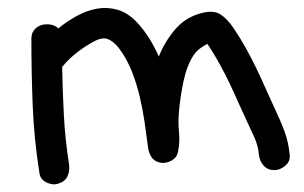

<svg xmlns="http://www.w3.org/2000/svg" viewBox="-20 -453 770 487"><path d="M127.9 12.7Q114.3 17.6 98.1 9.8Q82 2 80.1 -13.7Q66.4 -99.6 63 -184.1Q59.6 -268.6 59.6 -354.5Q59.6 -369.1 67.4 -377.9Q75.2 -386.7 85.9 -389.6Q96.7 -392.6 108.4 -390.6Q120.1 -388.7 127.9 -380.9Q150.4 -399.4 175.8 -413.1Q201.2 -426.8 227.1 -431.2Q252.9 -435.5 278.3 -428.2Q303.7 -420.9 326.2 -397.5Q344.7 -377.9 358.4 -356Q372.1 -334 382.8 -309.6Q397.5 -346.7 423.8 -377.9Q450.2 -409.2 491.2 -419.9Q521.5 -427.7 539.1 -416.5Q556.6 -405.3 572.3 -381.8Q588.9 -357.4 603 -332Q617.2 -306.6 629.9 -280.3Q642.6 -253.9 654.3 -227.5Q666 -201.2 677.7 -175.8Q691.4 -147.5 701.7 -119.6Q711.9 -91.8 714.8 -60.5Q716.8 -43.9 703.6 -32.7Q690.4 -21.5 675.8 -21.5Q659.2 -21.5 648.9 -32.7Q638.7 -43.9 636.7 -60.5Q634.8 -84 624.5 -106Q614.3 -127.9 604.5 -149.4Q593.8 -171.9 583.5 -195.3Q573.2 -218.8 562.5 -241.2Q551.8 -263.7 539.6 -286.1Q527.3 -308.6 513.7 -330.1Q511.7 -333 509.8 -335.9Q507.8 -338.9 505.9 -341.8Q486.3 -331.1 477.5 -321.3Q468.8 -311.5 460.9 -294.9Q454.1 -280.3 449.7 -264.2Q445.3 -248 442.4 -231.4Q436.5 -200.2 433.6 -166Q431.6 -140.6 434.1 -117.2Q436.5 -93.8 431.6 -68.4Q428.7 -52.7 413.6 -44.9Q398.4 -37.1 383.8 -41Q370.1 -44.9 363.8 -55.2Q357.4 -65.4 355.5 -79.1Q351.6 -110.4 346.7 -143.6Q341.8 -176.8 334 -209.5Q326.2 -242.2 314 -272.9Q301.8 -303.7 282.2 -330.1Q268.6 -347.7 254.4 -353.5Q240.2 -359.4 219.7 -348.6Q197.3 -336.9 175.8 -320.3Q154.3 -303.7 137.7 -283.2Q138.7 -220.7 142.1 -158.7Q145.5 -96.7 155.3 -35.2Q157.2 -18.6 150.9 -5.4Q144.5 7.8 127.9 12.7Z"/></svg>

Font: Schoolbell
Style: Regular
Weight: 400
Designer: Font Diner, Inc
Foundry: Font Diner, Inc
Version: Version 1.000